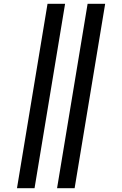

<svg xmlns="http://www.w3.org/2000/svg" viewBox="-20 -843 640 1006"><path d="M279 143 439 -823H531L371 143ZM69 143 229 -823H321L161 143Z"/></svg>

Font: Iosevka Semibold Extended
Style: Italic
Weight: 600
Width: 7
Italic angle: -9°
Monospace: yes
Designer: Belleve Invis
Foundry: Belleve Invis
Version: Version 32.5.0; ttfautohint (v1.8.4)